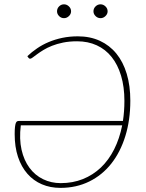

<svg xmlns="http://www.w3.org/2000/svg" viewBox="-20 -884 690 909"><path d="M78.5 -290.5Q70.5 -226 82 -175.2Q93.5 -124.5 119.8 -89.2Q146 -54 184.2 -35.5Q222.5 -17 267.5 -17Q324.5 -17 372.5 -36.2Q420.5 -55.5 457.8 -91Q495 -126.5 520.5 -177.2Q546 -228 558.5 -290.5ZM109.5 -618Q130.5 -638 155.8 -655.2Q181 -672.5 210.8 -685Q240.5 -697.5 275 -704.8Q309.5 -712 348.5 -712Q406.5 -712 452.8 -690.8Q499 -669.5 531 -630.2Q563 -591 580 -534.5Q597 -478 597 -407.5Q597 -316 573.5 -240Q550 -164 507 -109.5Q464 -55 402.8 -24.8Q341.5 5.5 266 5.5Q218 5.5 178.2 -11.5Q138.5 -28.5 109.8 -61.2Q81 -94 65.2 -141.2Q49.5 -188.5 49.5 -249Q49.5 -270.5 51 -283Q52.5 -295.5 55 -301.8Q57.5 -308 61.5 -309.8Q65.5 -311.5 71 -311.5H562Q565.5 -334 567.2 -357.5Q569 -381 569 -406Q569 -473 553.2 -525.5Q537.5 -578 508.5 -614.2Q479.5 -650.5 438 -669.5Q396.5 -688.5 345 -688.5Q308.5 -688.5 279 -682.5Q249.5 -676.5 226.2 -667.2Q203 -658 185.5 -647.2Q168 -636.5 155.5 -627.2Q143 -618 135 -612Q127 -606 123 -606Q118 -606 115.5 -609.5ZM316.5 -830.5Q316.5 -817.5 306.2 -807.8Q296 -798 283 -798Q269.5 -798 259.8 -807.8Q250 -817.5 250 -830.5Q250 -844 259.8 -853.8Q269.5 -863.5 283 -863.5Q296 -863.5 306.2 -853.8Q316.5 -844 316.5 -830.5ZM489.5 -830.5Q489.5 -817.5 479.2 -807.8Q469 -798 456 -798Q442.5 -798 432.5 -807.8Q422.5 -817.5 422.5 -830.5Q422.5 -844 432.5 -853.8Q442.5 -863.5 456 -863.5Q469 -863.5 479.2 -853.8Q489.5 -844 489.5 -830.5Z"/></svg>

Font: Lato ExtraLight
Style: Italic
Weight: 275
Italic angle: -7°
Designer: Lukasz Dziedzic with Adam Twardoch and Botio Nikoltchev
Foundry: tyPoland Lukasz Dziedzic
Version: Version 2.015; 2015-08-06; http://www.latofonts.com/